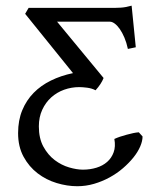

<svg xmlns="http://www.w3.org/2000/svg" viewBox="-20 -643 573 678"><path d="M43.9 -172.9Q43.9 -218.3 58.6 -253.7Q73.2 -289.1 98.9 -315.2Q124.5 -341.3 159.9 -358.6Q195.3 -376 237.8 -384.8L68.8 -594.2L81.1 -615.2H385.7Q397.5 -615.2 407 -616Q416.5 -616.7 425.5 -618.4Q434.6 -620.1 444.8 -623L459.5 -476.1L431.6 -470.2Q426.8 -492.7 419.2 -510.5Q411.6 -528.3 402.8 -540.8Q394 -553.2 385 -559.8Q376 -566.4 368.2 -566.4H181.6L345.7 -367.7L345.2 -367.2H345.7Q337.4 -346.2 317.4 -324.2Q304.7 -331.1 287.8 -333.3Q271 -335.4 259.8 -335.4Q232.4 -335.4 206.5 -326.2Q180.7 -316.9 160.9 -299.1Q141.1 -281.2 129.2 -255.4Q117.2 -229.5 117.2 -196.8Q117.2 -154.3 133.3 -125Q149.4 -95.7 173.3 -77.6Q197.3 -59.6 224.1 -51.8Q251 -43.9 272.9 -43.9Q298.3 -43.9 320.6 -50.8Q342.8 -57.6 358.4 -71.3Q374 -85 381.3 -105.2Q388.7 -125.5 383.8 -152.3Q392.1 -156.2 403.6 -160.2Q415 -164.1 427 -167.2Q439 -170.4 450.2 -172.9Q461.4 -175.3 470.2 -175.8L483.4 -161.1Q483.4 -145 475.1 -125.7Q466.8 -106.4 451.2 -86.9Q435.5 -67.4 414.3 -49.1Q393.1 -30.8 367.2 -16.6Q341.3 -2.4 312.3 6.1Q283.2 14.6 252.9 14.6Q217.3 14.6 180.2 3.4Q143.1 -7.8 112.8 -31Q82.5 -54.2 63.2 -89.6Q43.9 -125 43.9 -172.9Z"/></svg>

Font: Gentium Unicode
Style: Regular
Weight: 400
Version: Version 1.009